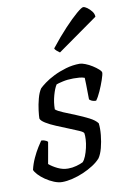

<svg xmlns="http://www.w3.org/2000/svg" viewBox="-85 -795 563 846"><g transform="rotate(-10 197.0 -371.5)"><path d="M124 0Q107 0 87.5 -8Q68 -16 50.5 -28Q33 -40 21 -53Q9 -66 6 -75Q12 -101 23.5 -126Q35 -151 47 -170Q59 -189 64 -196Q71 -196 76.5 -194.5Q82 -193 86.5 -190.5Q91 -188 93 -185Q90 -169 85.5 -142Q81 -115 76 -89Q91 -76 113.5 -65Q136 -54 160 -54Q179 -54 197 -59Q215 -64 227 -70Q235 -78 241.5 -94Q248 -110 252.5 -129.5Q257 -149 258 -167Q259 -185 257 -195Q255 -201 236.5 -209Q218 -217 192 -227.5Q166 -238 139.5 -249Q113 -260 94.5 -271.5Q76 -283 73 -293Q73 -305 76 -329.5Q79 -354 86 -380.5Q93 -407 104 -423Q112 -431 129.5 -444Q147 -457 172 -469.5Q197 -482 227.5 -491Q258 -500 290 -500Q299 -500 314.5 -494Q330 -488 345 -478.5Q360 -469 370.5 -459.5Q381 -450 381 -444Q381 -436 373 -412.5Q365 -389 354 -364.5Q343 -340 333 -327Q327 -327 320.5 -328.5Q314 -330 309.5 -333Q305 -336 303 -338Q303 -351 302.5 -369Q302 -387 302 -405Q302 -423 301 -435Q291 -439 277.5 -440Q264 -441 251 -441Q225 -441 203 -436Q181 -431 174 -428Q164 -413 155.5 -382.5Q147 -352 147 -321Q157 -312 181.5 -302Q206 -292 235.5 -280Q265 -268 290.5 -255Q316 -242 327 -227Q330 -204 327 -174Q324 -144 317 -117.5Q310 -91 299 -75Q286 -60 265 -46.5Q244 -33 219.5 -22.5Q195 -12 170 -6Q145 0 124 0ZM213 -564Q207 -568 199.5 -574.5Q192 -581 191 -586Q228 -633 261 -668Q294 -703 317.5 -723Q341 -743 348 -743Q355 -743 365.5 -735.5Q376 -728 385 -716.5Q394 -705 394 -692Z"/></g></svg>

Font: Texturina 12pt ExtraLight
Style: Italic
Weight: 250
Italic angle: -11°
Designer: Guillermo Torres Carreño
Foundry: Omnibus-Type
Version: Version 1.002